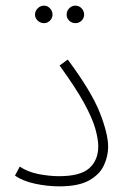

<svg xmlns="http://www.w3.org/2000/svg" viewBox="-20 -655 456 680"><path d="M33 -33 50 -65Q78 -46 116.5 -38.5Q155 -31 189 -31Q265 -31 296.5 -59.5Q328 -88 328 -137Q328 -162 317.5 -199.5Q307 -237 277 -291.5Q247 -346 191 -423L220 -444Q304 -331 333.5 -256Q363 -181 363 -135Q363 -102 348 -69.5Q333 -37 295.5 -16Q258 5 190 5Q147 5 103.5 -4.5Q60 -14 33 -33ZM247 -573Q234 -573 225 -582Q216 -591 216 -603Q216 -616 225 -625.5Q234 -635 247 -635Q260 -635 269 -625.5Q278 -616 278 -603Q278 -591 269 -582Q260 -573 247 -573ZM136 -573Q123 -573 113.5 -582Q104 -591 104 -603Q104 -616 113.5 -625.5Q123 -635 136 -635Q148 -635 157 -625.5Q166 -616 166 -603Q166 -591 157 -582Q148 -573 136 -573Z"/></svg>

Font: Noto Sans Arabic UI XLt
Style: Regular
Weight: 200
Designer: Monotype Design Team, Nadine Chahine and Nizar Qandah
Foundry: Monotype Imaging Inc.
Version: Version 2.010; ttfautohint (v1.8.4.7-5d5b)